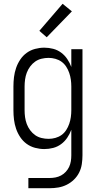

<svg xmlns="http://www.w3.org/2000/svg" viewBox="-20 -780 515 1015"><path d="M130 215V161H242Q258 161 273.5 158Q289 155 303 147.5Q317 140 328 128Q339 116 345.5 102Q352 88 354.5 72.5Q357 57 357 41V-94Q349 -72 335.5 -52Q322 -32 303 -18Q284 -4 261 2Q238 8 214 8Q190 8 165.5 1.5Q141 -5 121 -19.5Q101 -34 87 -55Q73 -76 65 -99.5Q57 -123 54 -147.5Q51 -172 51 -197V-323Q51 -348 54 -372.5Q57 -397 65 -420.5Q73 -444 87 -465Q101 -486 121 -500.5Q141 -515 165.5 -521.5Q190 -528 214 -528Q238 -528 261 -522Q284 -516 303 -502Q322 -488 335.5 -468Q349 -448 357 -426V-520H416V41Q416 64 412.5 87.5Q409 111 398.5 132Q388 153 371 169.5Q354 186 333 196.5Q312 207 289 211Q266 215 242 215ZM237 -46Q255 -46 273 -51Q291 -56 305.5 -66.5Q320 -77 330 -92.5Q340 -108 346 -125.5Q352 -143 354.5 -161Q357 -179 357 -197V-323Q357 -341 354.5 -359Q352 -377 346 -394.5Q340 -412 330 -427.5Q320 -443 305.5 -453.5Q291 -464 273 -469Q255 -474 237 -474Q218 -474 199.5 -469.5Q181 -465 166 -454.5Q151 -444 139.5 -428.5Q128 -413 121.5 -395.5Q115 -378 112.5 -359.5Q110 -341 110 -323V-197Q110 -179 112.5 -160.5Q115 -142 121.5 -124.5Q128 -107 139.5 -91.5Q151 -76 166 -65.5Q181 -55 199.5 -50.5Q218 -46 237 -46ZM227 -583 188 -617 311 -760 360 -720Z"/></svg>

Font: Iosevka QP Light
Style: Regular
Weight: 300
Designer: Belleve Invis
Foundry: Belleve Invis
Version: Version 20.0.0; ttfautohint (v1.8.4)